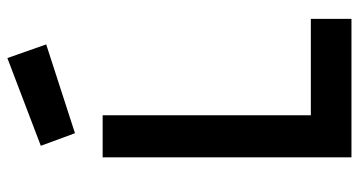

<svg xmlns="http://www.w3.org/2000/svg" viewBox="-252 -746 997 534"><g transform="rotate(-90 247.0 -478.5)"><path d="M462 0H77V-692H194V-113H462ZM109 -864 353 -957 391 -849 144 -769Z"/></g></svg>

Font: TitilliumText22L Rg
Style: Bold
Weight: 700
Designer: Campivisivi
Foundry: Campivisivi
Version: 1.000